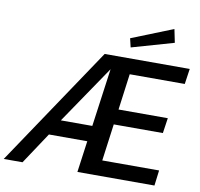

<svg xmlns="http://www.w3.org/2000/svg" viewBox="-113 -1072 1229 1178"><g transform="rotate(10 501.0 -483.5)"><path d="M583 -96 614 -326H920L934 -421H627L657 -646H1000L1014 -742H484L-14 0H103L233 -196H472L445 0H925L937 -96ZM621 -864 634 -809 896 -884 879 -967ZM290 -294 536 -656 486 -294Z"/></g></svg>

Font: Cheyenne Sans Medium
Style: Italic
Weight: 500
Italic angle: -8.13011°
Designer: The Public Sans project authors (U.S. Web Design System), Libre Franklin designed by Pablo Impallari and Rodrigo Fuenzal
Foundry: The Cheyenne Sans Project Authors
Version: Version 2.007